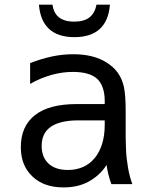

<svg xmlns="http://www.w3.org/2000/svg" viewBox="-20 -794 642 828"><path d="M300.8 -633.8C395 -633.8 446.8 -680.7 454.1 -773.9H396C386.7 -724.6 356 -700.7 300.3 -700.7C241.2 -700.7 212.9 -727.5 206.1 -773.9H147.9C155.3 -680.7 207 -633.8 300.8 -633.8ZM253.9 14.2C293.5 14.2 328.6 6.8 359.4 -9.3C388.2 -24.4 420.4 -50.3 439.5 -83C440.4 -72.8 443.8 -56.6 447.3 -42.5C451.7 -24.4 457 -7.8 460.4 0H550.8C549.3 -2.9 542 -24.4 537.6 -44.4C534.2 -56.6 529.8 -83 526.4 -110.4C523.4 -134.8 522.9 -162.6 522 -200.2V-312C522 -360.4 519.5 -395.5 514.2 -419.9C509.8 -439.9 501.5 -461.4 487.8 -480.5C469.2 -506.3 440.4 -526.9 410.6 -539.6C378.4 -553.2 340.8 -560.1 294.9 -560.1C265.1 -560.1 235.8 -557.1 205.6 -550.8C171.9 -543.9 136.7 -532.2 109.9 -522V-432.1C139.6 -449.2 169.9 -461.9 201.2 -470.7C232.4 -479.5 263.2 -483.9 294.4 -483.9C340.8 -483.9 377 -474.1 398.4 -454.6C420.4 -434.6 431.6 -400.9 431.6 -359.4V-345.2H311C231.9 -345.2 171.9 -329.6 131.3 -297.9C90.3 -266.1 69.8 -219.7 69.8 -159.7C69.8 -102.5 88.4 -63 119.6 -33.2C152.8 -1.5 196.8 14.2 253.9 14.2ZM272.5 -61C234.9 -61 208 -71.3 189.5 -88.4C170.4 -106 159.7 -130.9 159.7 -164.6C159.7 -200.7 171.9 -228.5 199.7 -247.6C226.1 -265.6 265.6 -274.9 317.9 -274.9H431.6V-254.9C431.6 -195.8 417 -147.5 388.7 -112.8C360.4 -78.1 320.8 -61 272.5 -61Z"/></svg>

Font: Hack
Style: Regular
Weight: 400
Monospace: yes
Designer: Christopher Simpkins
Foundry: Christopher Simpkins
Version: Version 2.010